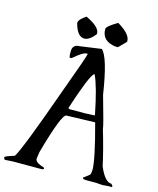

<svg xmlns="http://www.w3.org/2000/svg" viewBox="-171 -1343 1218 1479"><g transform="rotate(15 438.5 -603.5)"><path d="M346.7 -975.6Q287.1 -975.6 287.1 -920.9V-893.6L291 -870.1H306.6Q379.9 -934.6 410.2 -934.6H418.9Q418.9 -917 302.7 -601.6Q125 -102.5 80.1 -31.2Q13.7 -10.7 3.9 -1V5.9L11.7 19.5L80.1 15.6H310.5L323.2 8.8L318.4 -1Q247.1 -21.5 247.1 -51.8L254.9 -106.4Q345.7 -432.6 382.8 -432.6L610.4 -439.5Q685.5 -163.1 685.5 -79.1L681.6 -47.9Q681.6 -40 629.9 -3.9V-1Q632.8 8.8 662.1 8.8H737.3L789.1 12.7L833 8.8H865.2V-1L853.5 -14.6Q800.8 -14.6 753.9 -127Q727.5 -250 681.6 -404.3Q681.6 -425.8 614.3 -660.2Q570.3 -948.2 513.7 -999ZM382.8 -493.2Q474.6 -775.4 506.8 -795.9H510.7Q550.8 -711.9 593.8 -496.1V-490.2L513.7 -486.3H390.6ZM499 -1154.3Q499 -1058.6 609.4 -1043.9H629.9L687.5 -1102.5V-1109.4Q687.5 -1164.1 584 -1225.6Q499 -1175.8 499 -1154.3ZM278.3 -1143.6Q304.7 -1041 362.3 -1041Q401.4 -1041 447.3 -1098.6V-1105.5Q447.3 -1156.2 335.9 -1209Q278.3 -1171.9 278.3 -1143.6Z"/></g></svg>

Font: Elementary Gothic 
Style: Regular
Weight: 400
Designer: Bill Roach / W.K. Roach
Version: Version 1.00 April 18, 2012, initial release